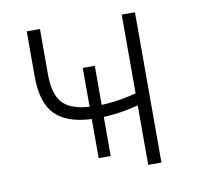

<svg xmlns="http://www.w3.org/2000/svg" viewBox="-63 -565 645 629"><g transform="rotate(-10 260.0 -250.0)"><path d="M225 -180Q140 -184 102.5 -224.5Q65 -265 65 -348V-500H109V-350Q109 -284 135 -254.5Q161 -225 225 -221V-350H265V-220Q303 -222 333 -227.5Q363 -233 381 -238V-500H425V0H381V-198Q363 -193 333 -187.5Q303 -182 265 -180V-50H225Z"/></g></svg>

Font: PT Root UI Light
Style: Regular
Weight: 300
Designer: Vitaly Kuzmin
Foundry: ParaType Ltd.
Version: Version 2.000G